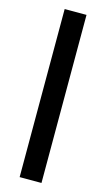

<svg xmlns="http://www.w3.org/2000/svg" viewBox="-128 -874 507 917"><g transform="rotate(15 125.5 -415.5)"><path d="M71.5 0V-831H179.5V0Z"/></g></svg>

Font: Merriweather Medium
Style: Regular
Weight: 500
Version: Version 2.100